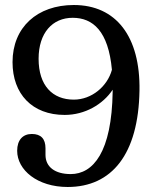

<svg xmlns="http://www.w3.org/2000/svg" viewBox="-20 -733 606 766"><path d="M274.5 -713C129 -713 30 -624.5 30 -485C30 -358 108.5 -274.5 238 -274.5C319 -274.5 390.5 -316.5 429.5 -375V-368C426 -125.5 351.5 -38.5 262 -38.5C199.5 -38.5 161.5 -67 161.5 -115V-141.5C161.5 -179 143.5 -198.5 107 -198.5C70.5 -198.5 48.5 -174 48.5 -131.5C48.5 -54.5 129.5 13 250 13C426 13 532.5 -117.5 536.5 -372C540 -587.5 443 -713 274.5 -713ZM274.5 -335.5C189.5 -335.5 134 -391.5 134 -498.5C134 -602 189.5 -662 270 -662C350.5 -662 412.5 -609 426.5 -454.5C408.5 -388.5 346 -335.5 274.5 -335.5Z"/></svg>

Font: dr Title
Style: Regular
Weight: 400
Version: Version 1.000;hotconv 1.0.109;makeotfexe 2.5.65596